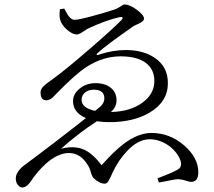

<svg xmlns="http://www.w3.org/2000/svg" viewBox="-20 -780 950 852"><path d="M79 52Q68 52 59 40.5Q50 29 50 12Q50 -15 83 -43Q97 -54 155 -97Q203 -133 225 -150Q257 -175 314 -219Q346 -244 361 -256Q304 -281 304 -331Q304 -363 333.5 -387Q363 -411 404 -411Q446 -411 471.5 -390.5Q497 -370 497 -336Q498 -306 472 -283Q560 -285 614 -326Q665 -364 665 -421Q665 -472 627 -501Q588 -530 515 -530Q437 -530 364 -483Q315 -452 223 -357Q205 -335 185 -335Q160 -335 160 -370Q160 -384 172 -396Q182 -407 218 -432Q273 -472 378 -563Q478 -649 519 -691Q526 -699 523.5 -702.5Q521 -706 511 -704Q448 -690 368 -652Q363 -649 351 -641Q331 -627 321 -627Q301 -627 277 -648.5Q253 -670 247 -692Q242 -710 246 -739L265 -742Q267 -739 270 -733Q290 -692 311 -692Q328 -692 395 -710Q449 -725 486 -737Q501 -742 516 -752Q526 -760 533 -760Q556 -760 587.5 -736.5Q619 -713 619 -697Q619 -685 591 -673Q579 -668 574 -665Q450 -579 415 -546Q407 -540 409 -537Q411 -534 420 -538Q482 -558 538 -558Q616 -558 667 -523Q725 -484 725 -411Q725 -329 645 -281Q573 -238 466 -238Q434 -238 410 -242Q328 -189 251 -120Q310 -135 353 -116Q391 -99 431 -47Q486 -109 528 -141Q593 -190 652 -190Q733 -190 797 -135Q860 -80 860 -16Q860 27 828 27Q819 27 806 22Q788 16 771 15Q759 15 722 23Q699 28 685 30L679 11Q747 -14 769 -28Q789 -38 781 -67Q768 -104 731 -132Q690 -162 644 -162Q593 -162 544 -110Q505 -69 479 -13Q476 -7 471 5Q463 21 459 27Q453 35 444 35Q422 35 396 11Q389 4 384 -12Q379 -34 368 -50Q336 -101 286 -101Q238 -101 185 -55Q146 -20 113 30Q96 52 79 52ZM402 -288Q426 -306 434 -317Q443 -329 443 -344Q443 -382 395 -382Q373 -382 357.5 -369.5Q342 -357 342 -337Q342 -301 402 -288Z"/></svg>

Font: Cactus Classical Serif
Style: Regular
Weight: 400
Designer: Henry Chan (via Glyphwiki)、田海東、宇文滿月
Foundry: Moonlit Owen
Version: Version 1.000